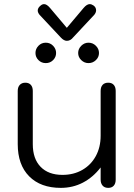

<svg xmlns="http://www.w3.org/2000/svg" viewBox="-20 -901 651 931"><path d="M66 -202V-460Q66 -479 76 -489.5Q86 -500 103 -500Q120 -500 129.5 -489.5Q139 -479 139 -460V-202Q139 -131 177 -92Q215 -53 283 -53Q337 -53 379 -77Q421 -101 444.5 -144Q468 -187 468 -243V-460Q468 -479 477.5 -489.5Q487 -500 505 -500Q522 -500 531.5 -489.5Q541 -479 541 -460V-30Q541 -11 531.5 -0.5Q522 10 505 10Q487 10 477.5 -1Q468 -12 468 -30V-89Q431 -41 382 -15.5Q333 10 275 10Q177 10 121.5 -46Q66 -102 66 -202ZM275 -719 172 -829Q163 -840 163 -850Q163 -863 177 -874Q185 -881 194 -881Q207 -881 223 -862L304 -766L385 -862Q401 -881 415 -881Q424 -881 434 -874Q446 -865 446 -851Q446 -840 437 -829L335 -720Q322 -703 304 -703Q290 -703 275 -719ZM152 -644Q152 -664 166.5 -679Q181 -694 202 -694Q223 -694 237.5 -679Q252 -664 252 -644Q252 -624 237.5 -609.5Q223 -595 202 -595Q181 -595 166.5 -609.5Q152 -624 152 -644ZM359 -644Q359 -664 374 -679Q389 -694 409 -694Q430 -694 445 -679Q460 -664 460 -644Q460 -624 445 -609.5Q430 -595 409 -595Q389 -595 374 -609.5Q359 -624 359 -644Z"/></svg>

Font: Kodchasan
Style: Regular
Weight: 400
Version: Version 1.000; ttfautohint (v1.6)